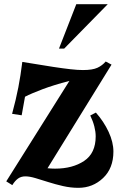

<svg xmlns="http://www.w3.org/2000/svg" viewBox="-20 -888 579 921"><path d="M10 -18 313 -500Q237 -480 184 -460Q131 -440 100 -424L84 -335L38 -342Q57 -412 68 -469Q79 -526 87 -591L236 -567Q282 -560 317.5 -556Q353 -552 378 -552Q424 -552 447.5 -563Q471 -574 487 -593L515 -578L208 -81Q215 -80 226 -79.5Q237 -79 244 -79Q328 -79 383.5 -116Q439 -153 439 -234Q439 -256 432.5 -281.5Q426 -307 413 -334L440 -348Q478 -305 501 -255.5Q524 -206 524 -161Q524 -81 474.5 -34Q425 13 356 13Q319 13 282 4.5Q245 -4 212 -14.5Q179 -25 150.5 -33.5Q122 -42 102 -42Q81 -42 66.5 -31.5Q52 -21 39 0ZM288 -655H263L346 -868H497Z"/></svg>

Font: Trickster
Style: Regular
Weight: 400
Designer: Jean-Baptiste Morizot
Foundry: Jean-Baptiste Morizot
Version: Version 2.000;PS 2.0;hotconv 1.0.88;makeotf.lib2.5.647800